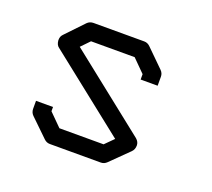

<svg xmlns="http://www.w3.org/2000/svg" viewBox="-82 -581 705 637"><g transform="rotate(20 270.0 -262.5)"><path d="M359 -372 315 -416H161L132 -386L411 -165Q422 -155.5 422 -143Q422 -129 413 -120L350 -58Q341 -49 329 -49H149Q137 -49 128 -58L66 -118Q57 -127 57 -140V-168H117V-153L161 -109H317L347 -139L69 -359Q59.5 -365.5 58 -381V-384.5Q58 -396 66 -404L126 -467Q135 -476 148 -476H327Q339 -476 348 -467L410 -406Q419 -397 419 -385V-353H359Z"/></g></svg>

Font: ibm3270
Style: Regular
Weight: 400
Monospace: yes
Version: Version 2.0.3